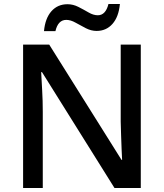

<svg xmlns="http://www.w3.org/2000/svg" viewBox="-20 -1029 816 956"><path d="M681 -93H550L189 -670H185Q187 -630 190 -578.5Q193 -527 193 -473V-93H95V-807H225L585 -233H588Q587 -254 585.5 -286Q584 -318 583 -354.5Q582 -391 581 -423V-807H681ZM199 -874Q205 -938 236 -973Q267 -1008 316 -1008Q344 -1008 370.5 -994.5Q397 -981 421 -967Q445 -953 467 -953Q506 -953 520 -1009H577Q571 -945 540 -910Q509 -875 461 -875Q434 -875 407.5 -888.5Q381 -902 356.5 -916Q332 -930 310 -930Q269 -930 256 -874Z"/></svg>

Font: Noto Sans Telugu UI Medium
Style: Regular
Weight: 500
Designer: Jelle Bosma - Monotype Design Team
Foundry: Monotype Imaging Inc.
Version: Version 2.005; ttfautohint (v1.8.4.7-5d5b)